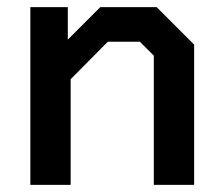

<svg xmlns="http://www.w3.org/2000/svg" viewBox="-20 -518 624 538"><path d="M65 -498H170V-407L261 -498H419L524 -393V0H411V-362L372 -401H282L178 -296V0H65Z"/></svg>

Font: Chakra Petch SemiBold
Style: Regular
Weight: 600
Designer: Katatrad Aksorn Co.,Ltd.
Foundry: Cadson Demak Co.,Ltd.
Version: Version 1.000; ttfautohint (v1.6)